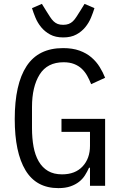

<svg xmlns="http://www.w3.org/2000/svg" viewBox="-20 -958 640 990"><path d="M444 -93H439Q430 -73 418 -54Q406 -35 387.5 -20.5Q369 -6 343 3Q317 12 281 12Q167 12 111.5 -80Q56 -172 56 -344Q56 -524 117 -617Q178 -710 305 -710Q354 -710 390 -697Q426 -684 451.5 -662Q477 -640 494 -612.5Q511 -585 522 -557L450 -524Q441 -547 429.5 -567.5Q418 -588 401.5 -603.5Q385 -619 362 -628Q339 -637 308 -637Q224 -637 184.5 -574Q145 -511 145 -406V-298Q145 -245 153 -201.5Q161 -158 179.5 -126Q198 -94 227.5 -76.5Q257 -59 300 -59Q368 -59 406 -100Q444 -141 444 -206V-278H297V-345H522V0H444ZM145 -916 196 -938 217 -904Q229 -885 238 -871Q247 -857 256.5 -848Q266 -839 277.5 -834.5Q289 -830 306 -830Q322 -830 334 -834.5Q346 -839 355.5 -848Q365 -857 374 -871Q383 -885 395 -904L416 -938L467 -916Q460 -893 449 -866.5Q438 -840 419.5 -817.5Q401 -795 373.5 -780Q346 -765 306 -765Q266 -765 238.5 -780Q211 -795 192.5 -817.5Q174 -840 163 -866.5Q152 -893 145 -916Z"/></svg>

Font: IBM Plaex Mono
Style: Regular
Weight: 400
Designer: Mike Abbink, Paul van der Laan, Pieter van Rosmalen
Foundry: Bold Monday
Version: Version 2.003